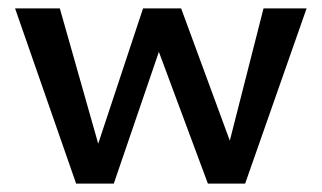

<svg xmlns="http://www.w3.org/2000/svg" viewBox="-20 -439 769 459"><path d="M162 0 16 -419H123L224 -63H204L322 -419H413L544 -63L519 -62L610 -419H713L566 0H477L352 -336H367L252 0Z"/></svg>

Font: Ysabeau Infant SemiBold
Style: Regular
Weight: 600
Designer: Christian Thalmann (Catharsis Fonts)
Version: Version 2.002; featfreeze: ss01,ss02,lnum